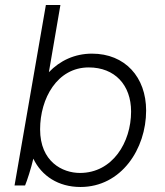

<svg xmlns="http://www.w3.org/2000/svg" viewBox="-20 -740 658 766"><path d="M38 0H80C88 -19 104 -68 113 -107C146 -38 213 6 301 6C464 6 563 -146 563 -299C563 -432 479 -526 347 -526C278 -526 219 -498 175 -452L221 -720H163ZM299 -50C229 -50 140 -95 140 -224C140 -347 208 -471 334 -471C438 -471 503 -401 503 -295C503 -172 429 -50 299 -50Z"/></svg>

Font: Fixel Text 20240404 Light
Style: Italic
Weight: 300
Width: 4
Italic angle: -10°
Designer: AlfaBravo + MacPaw
Foundry: Kyrylo Tkachov, Marchela Mozhyna, Serhii Makarenko, Maria Weinstein, Zakhar Kryvoshyya
Version: Version 1.211;Glyphs 3.2 (3225)